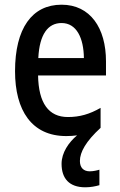

<svg xmlns="http://www.w3.org/2000/svg" viewBox="-20 -662 511 817"><path d="M320 23C320 -15 346 -61 408 -118V-203C361 -176 319 -164 269 -164C187 -164 144 -223 142 -341H431V-401C431 -543 364 -642 242 -642C116 -642 44 -541 44 -359C44 -192 115 -83 262 -83C278 -83 293 -84 308 -86C272 -56 242 -12 242 35C242 97 274 135 343 135C365 135 386 131 403 126V60C394 63 377 67 362 67C336 67 320 52 320 23ZM242 -564C306 -564 336 -500 337 -415H143C148 -516 184 -564 242 -564Z"/></svg>

Font: Noto Sans Kannada UI Condensed Medium
Style: Regular
Weight: 500
Width: 3
Designer: Jelle Bosma - Monotype Design Team
Foundry: Monotype Imaging Inc.
Version: Version 2.005